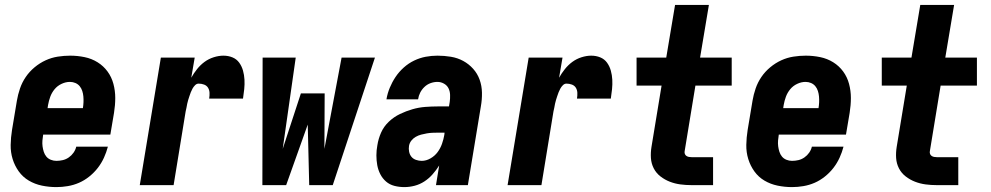

<svg xmlns="http://www.w3.org/2000/svg" viewBox="-20 -755 4040 783"><path d="M210 8Q180 8 151 2Q122 -4 97.5 -18.5Q73 -33 56.5 -56Q40 -79 31.5 -106.5Q23 -134 23.5 -164Q24 -194 29 -225L49 -345Q53 -369 61.5 -394Q70 -419 85 -441Q100 -463 121 -480.5Q142 -498 166 -509Q190 -520 215.5 -524Q241 -528 266 -528Q266 -528 266 -528Q266 -528 266 -528Q296 -528 325 -522Q354 -516 378 -501Q402 -486 418.5 -463.5Q435 -441 442.5 -413Q450 -385 450 -355.5Q450 -326 445 -295L430 -206H156Q154 -194 153 -182Q152 -170 153.5 -158.5Q155 -147 158.5 -136Q162 -125 169 -116.5Q176 -108 187 -103.5Q198 -99 210 -99Q223 -99 236 -102Q249 -105 260.5 -113Q272 -121 280 -132.5Q288 -144 291 -157H420Q414 -134 404 -112Q394 -90 379 -70.5Q364 -51 344 -35Q324 -19 302 -9.5Q280 0 256.5 4Q233 8 210 8ZM174 -314H318Q320 -326 320.5 -338Q321 -350 320 -361.5Q319 -373 315.5 -384Q312 -395 305 -403.5Q298 -412 287.5 -416.5Q277 -421 265 -421Q248 -421 231 -413Q214 -405 202.5 -391Q191 -377 185 -360.5Q179 -344 176 -327Z M550 0 636 -520H774L760 -438Q770 -456 783.5 -473Q797 -490 814 -502.5Q831 -515 851.5 -521.5Q872 -528 891 -528Q911 -528 928 -521Q945 -514 955.5 -499.5Q966 -485 971 -467Q976 -449 977 -430Q978 -411 976 -391.5Q974 -372 971 -353H833Q835 -365 834.5 -376.5Q834 -388 828.5 -397Q823 -406 812.5 -410Q802 -414 790 -414Q782 -414 775.5 -407.5Q769 -401 765 -393.5Q761 -386 758 -378.5Q755 -371 752.5 -363Q750 -355 747.5 -347.5Q745 -340 743.5 -332Q742 -324 740.5 -316Q739 -308 737 -300L688 0Z M1050 0 1051 -520H1186L1133 -148L1207 -374H1304L1303 -148L1373 -520H1509L1337 0H1241L1235 -247L1147 0Z M1629 8Q1608 8 1588.5 3Q1569 -2 1554.5 -14.5Q1540 -27 1531 -44.5Q1522 -62 1518.5 -81.5Q1515 -101 1515 -121.5Q1515 -142 1519 -163Q1523 -189 1534 -214Q1545 -239 1565.5 -258.5Q1586 -278 1611 -290Q1636 -302 1662 -309.5Q1688 -317 1714.5 -319Q1741 -321 1766 -321H1811L1814 -339Q1816 -353 1815.5 -368Q1815 -383 1809 -395Q1803 -407 1790.5 -414Q1778 -421 1764 -421Q1750 -421 1736 -416Q1722 -411 1711 -400.5Q1700 -390 1693.5 -377Q1687 -364 1685 -350H1556Q1560 -374 1569.5 -397Q1579 -420 1593 -441Q1607 -462 1626.5 -479.5Q1646 -497 1669 -508Q1692 -519 1716 -523.5Q1740 -528 1764 -528Q1792 -528 1819 -523.5Q1846 -519 1869 -506.5Q1892 -494 1909.5 -474.5Q1927 -455 1936 -430Q1945 -405 1945.5 -377Q1946 -349 1941 -321L1888 0H1758L1771 -80Q1759 -61 1744 -44Q1729 -27 1710.5 -15Q1692 -3 1671 2.5Q1650 8 1629 8ZM1700 -99Q1718 -99 1735.5 -109Q1753 -119 1764.5 -134.5Q1776 -150 1782.5 -168.5Q1789 -187 1792 -205L1793 -214H1766Q1755 -214 1743.5 -213.5Q1732 -213 1720.5 -211Q1709 -209 1697.5 -206Q1686 -203 1675.5 -197Q1665 -191 1657.5 -181.5Q1650 -172 1648 -160Q1646 -148 1648.5 -136Q1651 -124 1658 -115.5Q1665 -107 1676.5 -103Q1688 -99 1700 -99Z M2050 0 2136 -520H2274L2260 -438Q2270 -456 2283.5 -473Q2297 -490 2314 -502.5Q2331 -515 2351.5 -521.5Q2372 -528 2391 -528Q2411 -528 2428 -521Q2445 -514 2455.5 -499.5Q2466 -485 2471 -467Q2476 -449 2477 -430Q2478 -411 2476 -391.5Q2474 -372 2471 -353H2333Q2335 -365 2334.5 -376.5Q2334 -388 2328.5 -397Q2323 -406 2312.5 -410Q2302 -414 2290 -414Q2282 -414 2275.5 -407.5Q2269 -401 2265 -393.5Q2261 -386 2258 -378.5Q2255 -371 2252.5 -363Q2250 -355 2247.5 -347.5Q2245 -340 2243.5 -332Q2242 -324 2240.5 -316Q2239 -308 2237 -300L2188 0Z M2801 0Q2777 0 2754.5 -3Q2732 -6 2711.5 -14Q2691 -22 2673.5 -35.5Q2656 -49 2646 -68.5Q2636 -88 2634.5 -110.5Q2633 -133 2637 -157L2678 -406H2576V-520H2697L2733 -735H2871L2835 -520H2964V-406H2816L2772 -138Q2771 -132 2773 -127Q2775 -122 2779.5 -119Q2784 -116 2789.5 -115Q2795 -114 2801 -114H2888V0Z M3210 8Q3180 8 3151 2Q3122 -4 3097.5 -18.5Q3073 -33 3056.5 -56Q3040 -79 3031.5 -106.5Q3023 -134 3023.5 -164Q3024 -194 3029 -225L3049 -345Q3053 -369 3061.5 -394Q3070 -419 3085 -441Q3100 -463 3121 -480.5Q3142 -498 3166 -509Q3190 -520 3215.5 -524Q3241 -528 3266 -528Q3266 -528 3266 -528Q3266 -528 3266 -528Q3296 -528 3325 -522Q3354 -516 3378 -501Q3402 -486 3418.5 -463.5Q3435 -441 3442.5 -413Q3450 -385 3450 -355.5Q3450 -326 3445 -295L3430 -206H3156Q3154 -194 3153 -182Q3152 -170 3153.5 -158.5Q3155 -147 3158.5 -136Q3162 -125 3169 -116.5Q3176 -108 3187 -103.5Q3198 -99 3210 -99Q3223 -99 3236 -102Q3249 -105 3260.5 -113Q3272 -121 3280 -132.5Q3288 -144 3291 -157H3420Q3414 -134 3404 -112Q3394 -90 3379 -70.5Q3364 -51 3344 -35Q3324 -19 3302 -9.5Q3280 0 3256.5 4Q3233 8 3210 8ZM3174 -314H3318Q3320 -326 3320.5 -338Q3321 -350 3320 -361.5Q3319 -373 3315.5 -384Q3312 -395 3305 -403.5Q3298 -412 3287.5 -416.5Q3277 -421 3265 -421Q3248 -421 3231 -413Q3214 -405 3202.5 -391Q3191 -377 3185 -360.5Q3179 -344 3176 -327Z M3801 0Q3777 0 3754.5 -3Q3732 -6 3711.5 -14Q3691 -22 3673.5 -35.5Q3656 -49 3646 -68.5Q3636 -88 3634.5 -110.5Q3633 -133 3637 -157L3678 -406H3576V-520H3697L3733 -735H3871L3835 -520H3964V-406H3816L3772 -138Q3771 -132 3773 -127Q3775 -122 3779.5 -119Q3784 -116 3789.5 -115Q3795 -114 3801 -114H3888V0Z"/></svg>

Font: Iosevka SS04 Heavy Oblique
Style: Regular
Weight: 900
Italic angle: -9°
Monospace: yes
Designer: Belleve Invis
Foundry: Belleve Invis
Version: Version 19.0.0; ttfautohint (v1.8.4)